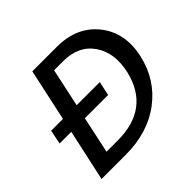

<svg xmlns="http://www.w3.org/2000/svg" viewBox="-160 -834 1010 1010"><g transform="rotate(-45 345.5 -329.0)"><path d="M382 -658Q531 -658 611 -557.5Q691 -457 658 -310Q626 -169 514 -84.5Q402 0 237 0H57L120 -288H33L49 -367H137L200 -658ZM550 -301Q577 -421 522 -501Q467 -581 352 -581H285L239 -367H411L394 -288H221L177 -83H260Q498 -83 550 -301Z"/></g></svg>

Font: EauTestInfant Semibold
Style: Italic
Weight: 600
Italic angle: -12°
Designer: Christian Thalmann (Catharsis Fonts)
Version: Version 0.001;PS 000.001;hotconv 1.0.88;makeotf.lib2.5.64775